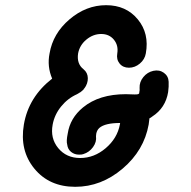

<svg xmlns="http://www.w3.org/2000/svg" viewBox="-20 -720 736 740"><path d="M630 -405Q631 -387 628 -365Q618 -304 567 -271Q561 -266 556 -264L553 -240Q535 -140 452.5 -70Q370 0 270 0Q170 0 112.5 -70Q55 -140 72 -240Q90 -346 181 -417Q161 -464 171 -514Q184 -591 248 -645.5Q312 -700 389 -700Q466 -700 511 -645.5Q556 -591 542 -514Q538 -491 519 -475Q500 -459 477 -459Q454 -459 441 -475Q428 -491 432 -514Q437 -545 419 -567Q401 -589 370 -589Q339 -589 313 -567.5Q287 -546 281 -514Q275 -474 302 -453Q318 -440 318.5 -419Q319 -398 305 -379H304L302 -375Q297 -370 289 -364L285 -362Q284 -362 284 -361L282 -360Q278 -358 277 -357Q241 -341 215.5 -309.5Q190 -278 183 -240Q173 -187 204.5 -149Q236 -111 289 -111Q343 -111 387.5 -149Q432 -187 442 -240Q442 -241 442.5 -243Q443 -245 443 -246Q385 -246 363 -227Q354 -219 351 -205Q350 -200 350 -195Q353 -173 338.5 -153Q324 -133 301 -126Q296 -124 285 -124Q267 -124 254 -134.5Q241 -145 239 -163Q235 -176 241 -205Q250 -265 300 -306Q362 -357 465 -357Q470 -357 481 -356.5Q492 -356 498 -356H500Q509 -356 512 -357Q515 -358 515 -359Q517 -359 517 -365Q519 -373 518 -381Q517 -404 532.5 -423Q548 -442 571 -447Q594 -452 611.5 -439.5Q629 -427 630 -405Z"/></svg>

Font: Quicksand
Style: Bold Italic
Weight: 700
Italic angle: -12°
Designer: Andrew Paglinawan
Foundry: Andrew Paglinawan
Version: 1.002